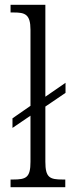

<svg xmlns="http://www.w3.org/2000/svg" viewBox="-20 -780 299 800"><path d="M24 0H252V-32H241C187 -32 169 -40 169 -106V-336L253 -393V-435L169 -377V-760H24V-728H37C84 -728 107 -721 107 -656V-339L32 -287V-247L107 -298V-106C107 -40 89 -32 34 -32H24Z"/></svg>

Font: Noto Serif Myanmar Condensed Light
Style: Regular
Weight: 300
Width: 3
Designer: Ben Mitchell and the Monotype Design Team
Foundry: Monotype Imaging Inc.
Version: Version 2.106